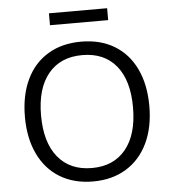

<svg xmlns="http://www.w3.org/2000/svg" viewBox="-59 -935 890 996"><g transform="rotate(-5 386.0 -436.5)"><path d="M62 -356Q62 -468 101 -550Q140 -632 213 -676Q286 -720 386 -720Q486 -720 559 -676Q632 -632 671 -550Q710 -468 710 -357Q710 -245 670.5 -163Q631 -81 558 -36.5Q485 8 386 8Q287 8 214 -36Q141 -80 101.5 -162.5Q62 -245 62 -356ZM625 -357Q625 -498 562.5 -574Q500 -650 386 -650Q272 -650 209 -573.5Q146 -497 146 -357Q146 -216 209 -139Q272 -62 386 -62Q499 -62 562 -139Q625 -216 625 -357ZM233 -819V-881H536V-819Z"/></g></svg>

Font: Muli
Style: Regular
Weight: 400
Designer: Vernon Adams
Foundry: Vernon Adams
Version: Version 2.000